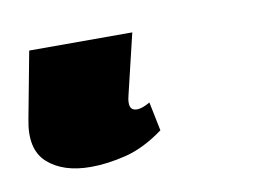

<svg xmlns="http://www.w3.org/2000/svg" viewBox="-46 2 397 288"><g transform="rotate(-10 152.5 146.0)"><path d="M73 240Q31 240 7.5 219Q-16 198 -7 153L12 52H169L147 144Q141 167 156 167Q164 167 176 160L185 204Q155 226 126.5 233Q98 240 73 240Z"/></g></svg>

Font: Noto Serif ExtraCondensed ExtraBold
Style: Italic
Weight: 800
Width: 2
Italic angle: -12°
Designer: Monotype Design Team
Foundry: Monotype Imaging Inc.
Version: Version 2.013